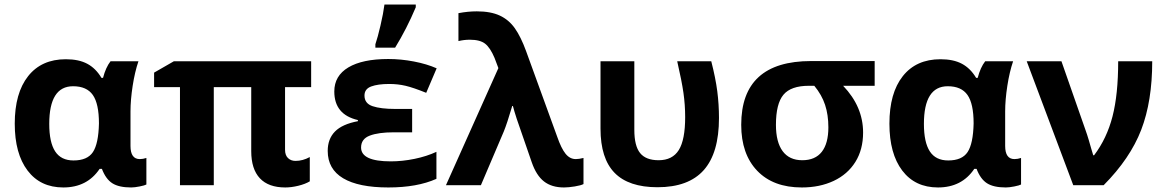

<svg xmlns="http://www.w3.org/2000/svg" viewBox="-20 -816 5136 846"><path d="M45 -271Q45 -406 104 -480.5Q163 -555 270 -555Q327 -555 364.5 -535Q402 -515 427 -473H434Q446 -519 467 -546H590Q574 -499 564.5 -437.5Q555 -376 555 -325V-173Q555 -115 596 -115Q610 -115 625 -120V-3Q618 1 595.5 5.5Q573 10 558 10Q504 10 475 -8.5Q446 -27 429 -72H419Q364 10 259 10Q158 10 101.5 -64.5Q45 -139 45 -271ZM416 -272Q416 -359 389 -397.5Q362 -436 302 -436Q197 -436 197 -270Q197 -189 223 -149Q249 -109 304 -109Q365 -109 389.5 -146Q414 -183 416 -272Z M1087 -150V-432H922V0H773V-432H659V-496L746 -546H1351V-432H1236V-156Q1236 -132 1249 -119.5Q1262 -107 1282 -107Q1314 -107 1345 -124V-17Q1325 -5 1294.5 2.5Q1264 10 1237 10Q1163 10 1125 -30.5Q1087 -71 1087 -150Z M1634 -621Q1644 -650 1656.5 -703.5Q1669 -757 1674 -796H1812V-784Q1772 -689 1721 -606H1634ZM1424 -151Q1424 -204 1456 -236.5Q1488 -269 1557 -282V-287Q1453 -311 1453 -413Q1453 -482 1515 -519Q1577 -556 1691 -556Q1747 -556 1804 -545Q1861 -534 1904 -515L1858 -407Q1801 -430 1767 -438Q1733 -446 1695 -446Q1645 -446 1615.5 -435Q1586 -424 1586 -395Q1586 -360 1622 -348Q1658 -336 1721 -336H1796V-233H1714Q1648 -233 1609.5 -218.5Q1571 -204 1571 -166Q1571 -105 1702 -105Q1753 -105 1806.5 -116Q1860 -127 1903 -147V-28Q1818 10 1691 10Q1560 10 1492 -30.5Q1424 -71 1424 -151Z M2323 -101 2257 -292Q2245 -329 2240 -349H2237Q2214 -271 2200 -237L2099 0H1945L2176 -516L2159 -561Q2140 -606 2117.5 -623.5Q2095 -641 2050 -641Q2025 -641 2000 -635V-758Q2042 -766 2081 -766Q2142 -766 2182 -747.5Q2222 -729 2248.5 -691.5Q2275 -654 2298 -591L2435 -214Q2453 -162 2472 -138.5Q2491 -115 2517 -115Q2531 -115 2551 -120V-5Q2540 1 2512.5 5.5Q2485 10 2465 10Q2411 10 2377 -16.5Q2343 -43 2323 -101Z M2626 -249V-546H2775V-244Q2775 -173 2800.5 -141.5Q2826 -110 2882 -110Q2943 -110 2971 -155Q2999 -200 2999 -300Q2999 -354 2991.5 -406.5Q2984 -459 2964 -546H3114Q3133 -472 3140.5 -414Q3148 -356 3148 -296Q3148 -142 3081 -66.5Q3014 9 2877 9Q2750 9 2688 -54.5Q2626 -118 2626 -249Z M3246 -266Q3246 -547 3554 -547H3834V-438H3695Q3783 -346 3783 -232Q3783 -157 3749 -102.5Q3715 -48 3653.5 -19Q3592 10 3513 10Q3387 10 3316.5 -63.5Q3246 -137 3246 -266ZM3630 -255Q3630 -310 3615.5 -354Q3601 -398 3568 -438H3544Q3465 -438 3432 -398.5Q3399 -359 3399 -266Q3399 -190 3428.5 -150Q3458 -110 3515 -110Q3572 -110 3601 -147Q3630 -184 3630 -255Z M3899 -271Q3899 -406 3958 -480.5Q4017 -555 4124 -555Q4181 -555 4218.5 -535Q4256 -515 4281 -473H4288Q4300 -519 4321 -546H4444Q4428 -499 4418.5 -437.5Q4409 -376 4409 -325V-173Q4409 -115 4450 -115Q4464 -115 4479 -120V-3Q4472 1 4449.5 5.5Q4427 10 4412 10Q4358 10 4329 -8.5Q4300 -27 4283 -72H4273Q4218 10 4113 10Q4012 10 3955.5 -64.5Q3899 -139 3899 -271ZM4270 -272Q4270 -359 4243 -397.5Q4216 -436 4156 -436Q4051 -436 4051 -270Q4051 -189 4077 -149Q4103 -109 4158 -109Q4219 -109 4243.5 -146Q4268 -183 4270 -272Z M4504 -546H4657L4763 -243Q4770 -224 4777.5 -198.5Q4785 -173 4788 -162L4797 -132H4801Q4857 -206 4882 -303Q4907 -400 4907 -546H5057Q5057 -370 5008.5 -244Q4960 -118 4843 0H4709Z"/></svg>

Font: OpenSansMMV
Style: Bold
Weight: 700
Foundry: Ascender Corporation
Version: Version 4.001